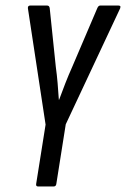

<svg xmlns="http://www.w3.org/2000/svg" viewBox="-20 -675 456 695"><path d="M118 0Q109 0 111 -10L145 -224L81 -645Q80 -655 90 -655H150Q159 -655 160 -645L182 -433Q186 -404 188.5 -374.5Q191 -345 193 -314H194Q205 -344 216.5 -373.5Q228 -403 241 -432L332 -645Q336 -655 343 -655H408Q413 -655 415 -653Q417 -651 415 -645L218 -225L184 -10Q183 0 174 0Z"/></svg>

Font: Sofia Sans Extra Condensed Medium
Style: Italic
Weight: 500
Italic angle: -9°
Version: Version 4.100